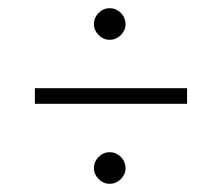

<svg xmlns="http://www.w3.org/2000/svg" viewBox="-20 -578 541 468"><path d="M65 -325V-363H436V-325ZM247 -130Q232 -130 220.5 -141.5Q209 -153 209 -168Q209 -184 220.5 -195.5Q232 -207 247 -207Q263 -207 274.5 -195.5Q286 -184 286 -168Q286 -153 274.5 -141.5Q263 -130 247 -130ZM247 -481Q232 -481 220.5 -492.5Q209 -504 209 -519Q209 -535 220.5 -546.5Q232 -558 247 -558Q263 -558 274.5 -546.5Q286 -535 286 -519Q286 -504 274.5 -492.5Q263 -481 247 -481Z"/></svg>

Font: Roundo Light
Style: Regular
Weight: 300
Designer: Namrata Goyal (Gurmukhi), Shiva Nallaperumal (Latin)
Foundry: Indian Type Foundry
Version: Version 1.000;PS 1.0;hotconv 1.0.88;makeotf.lib2.5.647800